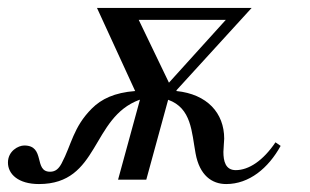

<svg xmlns="http://www.w3.org/2000/svg" viewBox="-20 -452 781 483"><path d="M673 -94C642 -48 606 -24 573 -24C547 -24 542 -47 542 -70C542 -78 544 -97 544 -103C544 -168 501 -215 424 -223V-225L613 -432H224L320 -223C268 -219 235 -203 211 -179C164 -132 160 -88 135 -41C128 -28 120 -20 106 -20C64 -20 95 -86 41 -86C26 -86 0 -72 0 -43C0 -14 26 11 78 11C231 11 208 -156 331 -201H332L277 0H348L403 -201C462 -180 462 -120 472 -66C482 -11 513 11 549 11C607 11 655 -29 686 -85ZM548 -402 405 -244 329 -402Z"/></svg>

Font: STIXGeneral
Style: Italic
Weight: 400
Italic angle: -16.33°
Designer: MicroPress Inc., with final additions and corrections provided by Coen Hoffman, Elsevier (retired)
Version: Version 1.1.0